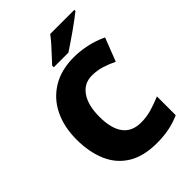

<svg xmlns="http://www.w3.org/2000/svg" viewBox="-265 -1048 1178 1178"><g transform="rotate(-45 324.5 -458.5)"><path d="M395 -566Q327 -566 288 -510Q249 -454 249 -354Q249 -253 288 -200.5Q327 -148 406 -148Q453 -148 497.5 -161Q542 -174 587 -193V-30Q540 -9 490.5 0.5Q441 10 385 10Q269 10 195 -36Q121 -82 86 -164.5Q51 -247 51 -355Q51 -463 91 -546Q131 -629 208.5 -676.5Q286 -724 397 -724Q449 -724 506 -712Q563 -700 618 -674L559 -522Q520 -541 480 -553.5Q440 -566 395 -566ZM604 -917Q586 -903 559 -882.5Q532 -862 501 -840.5Q470 -819 441.5 -799.5Q413 -780 393 -767H266V-781Q283 -800 307 -825.5Q331 -851 355 -878Q379 -905 395 -927H604Z"/></g></svg>

Font: Noto Kufi Arabic Black
Style: Regular
Weight: 900
Designer: Monotype Design Team, David Williams, Khaled Hosny
Foundry: Google LLC
Version: Version 2.109; ttfautohint (v1.8.4.7-5d5b)